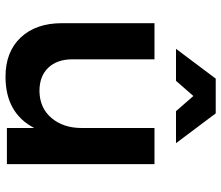

<svg xmlns="http://www.w3.org/2000/svg" viewBox="-73 -724 802 696"><g transform="rotate(90 328.0 -376.0)"><path d="M575 -535V0H444V-99Q390 5 258 5Q168 5 116 -50Q64 -105 64 -200V-535H195V-238Q195 -182 225.5 -150Q256 -118 310 -118Q372 -119 408 -162Q444 -205 444 -271V-535ZM499 -613H383L328 -676L273 -613H157L265 -757H391Z"/></g></svg>

Font: Gontserrat Medium
Style: Regular
Weight: 500
Designer: Julieta Ulanovsky
Foundry: Julieta Ulanovsky
Version: Version 6.001